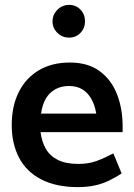

<svg xmlns="http://www.w3.org/2000/svg" viewBox="-20 -754 549 786"><path d="M482 -213V-237Q482 -308 459.5 -367Q437 -426 389 -462Q341 -498 266 -498Q192 -498 138.5 -466Q85 -434 56.5 -376.5Q28 -319 28 -242Q28 -166 58 -108.5Q88 -51 149 -19.5Q210 12 299 12Q337 12 369 5Q401 -2 428 -15.5Q455 -29 478 -44L444 -126Q408 -107 375.5 -95Q343 -83 301 -83Q249 -83 216.5 -99.5Q184 -116 167.5 -145Q151 -174 146 -213ZM148 -289Q153 -325 167.5 -350Q182 -375 206.5 -388.5Q231 -402 262 -402Q294 -402 316.5 -388.5Q339 -375 353.5 -350Q368 -325 374 -289ZM263 -600Q291 -600 309.5 -619.5Q328 -639 328 -667Q328 -695 309.5 -714.5Q291 -734 263 -734Q235 -734 215 -714Q195 -694 195 -666Q195 -639 215 -619.5Q235 -600 263 -600Z"/></svg>

Font: Catamaran SemiBold
Style: Regular
Weight: 600
Designer: Pria Ravichandran
Version: Version 2.000